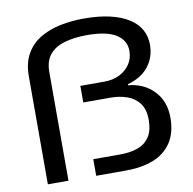

<svg xmlns="http://www.w3.org/2000/svg" viewBox="-81 -818 907 900"><g transform="rotate(-10 372.0 -368.0)"><path d="M75 0V-513Q75 -577 99.5 -620Q124 -663 166.5 -688.5Q209 -714 263 -725Q317 -736 376 -736Q447 -736 500 -723.5Q553 -711 589 -688Q625 -665 642.5 -633Q660 -601 660 -562Q660 -503 626 -459Q592 -415 526 -397V-392Q601 -385 648 -335.5Q695 -286 695 -209Q695 -135 663 -88.5Q631 -42 575.5 -21Q520 0 448 0H305V-79H434Q481 -79 516.5 -91.5Q552 -104 572.5 -134Q593 -164 593 -216Q593 -266 571 -295Q549 -324 513 -336.5Q477 -349 436 -349H305V-428H420Q460 -428 491.5 -443.5Q523 -459 541.5 -486.5Q560 -514 560 -550Q560 -600 515 -628.5Q470 -657 378 -657Q315 -657 269 -643.5Q223 -630 198 -599.5Q173 -569 173 -517V0Z"/></g></svg>

Font: Archivo Expanded
Style: Regular
Weight: 400
Width: 7
Designer: Hector Gatti
Foundry: Omnibus-Type
Version: Version 2.001